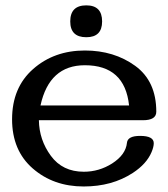

<svg xmlns="http://www.w3.org/2000/svg" viewBox="-20 -674 619 706"><path d="M297.4 -654.3Q355.5 -654.3 355.5 -595.2Q355.5 -537.1 297.4 -537.1Q238.3 -537.1 238.3 -595.2Q238.3 -654.3 297.4 -654.3ZM287.6 11.7Q176.8 11.7 100.6 -54.4Q24.4 -120.6 24.4 -235.4Q24.4 -352.1 101.8 -420.2Q179.2 -488.3 292 -488.3Q399.4 -488.3 477.1 -431.9Q554.7 -375.5 554.7 -263.2Q554.7 -231.9 505.4 -231.9H123Q124 -159.7 167 -101.1Q210 -42.5 288.1 -42.5Q344.2 -42.5 392.1 -72.8Q442.4 -105 446.8 -148.9Q449.2 -174.3 495.1 -174.3Q545.4 -174.3 545.4 -147.5Q545.4 -133.8 537.1 -114.3Q519 -71.3 468.3 -38.1Q392.1 11.7 287.6 11.7ZM454.6 -286.1Q439 -434.1 292 -434.1Q161.1 -434.1 128.9 -286.1Z"/></svg>

Font: Gayathri
Style: Bold
Weight: 700
Designer: Binoy Dominic <binoy.domenic@gmail.com>
Foundry: SMC
Version: Version 1.000